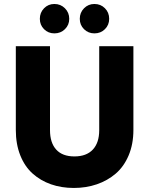

<svg xmlns="http://www.w3.org/2000/svg" viewBox="-20 -933 745 960"><path d="M59.1 -283.2V-702.1H230V-282.2Q230 -219.2 261 -185.1Q292 -150.9 352.1 -150.9Q412.1 -150.9 444.1 -185.1Q476.1 -219.2 476.1 -282.2V-702.1H647V-283.2Q647 -212.4 623.3 -156.2Q599.6 -100.1 558.6 -64.9Q517.6 -29.8 464.1 -11.5Q410.6 6.8 349.1 6.8Q287.1 6.8 234.9 -11.5Q182.6 -29.8 143.1 -65.2Q103.5 -100.6 81.3 -156.5Q59.1 -212.4 59.1 -283.2ZM252 -766.1Q221.2 -766.1 200.2 -787.1Q179.2 -808.1 179.2 -838.9Q179.2 -870.1 200.2 -891.6Q221.2 -913.1 252 -913.1Q283.2 -913.1 304.7 -891.6Q326.2 -870.1 326.2 -838.9Q326.2 -808.1 304.7 -787.1Q283.2 -766.1 252 -766.1ZM452.1 -766.1Q421.4 -766.1 400.1 -787.1Q378.9 -808.1 378.9 -838.9Q378.9 -870.1 400.1 -891.6Q421.4 -913.1 452.1 -913.1Q483.4 -913.1 504.6 -891.8Q525.9 -870.6 525.9 -838.9Q525.9 -808.1 504.6 -787.1Q483.4 -766.1 452.1 -766.1Z"/></svg>

Font: SVN-Poppins
Style: Bold
Weight: 700
Designer: Ninad Kale (Devanagari), Jonny Pinhorn (Latin)
Foundry: Indian Type Foundry
Version: Version 3.200;PS 1.000;hotconv 16.6.54;makeotf.lib2.5.65590